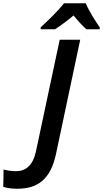

<svg xmlns="http://www.w3.org/2000/svg" viewBox="-177 -958 633 1180"><path d="M73 -790V-778H161C198 -802 236 -830 275 -863C300 -832 331 -798 354 -778H436V-790C409 -829 370 -889 350 -938H216C183 -893 111 -825 73 -790ZM-71 202C57 202 134 142 167 -11L316 -714H190L44 -28C26 57 -17 94 -79 94C-109 94 -134 89 -155 84L-157 190C-136 197 -109 202 -71 202Z"/></svg>

Font: Noto Sans SemiBold
Style: Italic
Weight: 600
Italic angle: -12°
Designer: Monotype Design Team
Foundry: Monotype Imaging Inc.
Version: Version 2.013